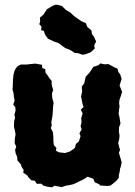

<svg xmlns="http://www.w3.org/2000/svg" viewBox="-20 -785 581 827"><path d="M204 22 183 19 168 15 157 6 139 7 130 -6 114 -9 103 -21 97 -30 80 -41 82 -53 73 -66 70 -77 55 -94 54 -110 48 -122 45 -139 50 -153 43 -169 44 -189 47 -205 45 -218 40 -240 41 -264 45 -277 42 -291 47 -308 46 -323 37 -334 43 -352 40 -367 38 -386 34 -399 35 -415 36 -442 38 -463 42 -478 47 -489 55 -499 69 -507H95L110 -509L121 -510L132 -511L161 -506L162 -492L175 -487L176 -472L186 -459L192 -449L203 -436L202 -425L205 -411L209 -398L204 -382L205 -363L211 -342L209 -330L208 -314L207 -296L205 -280L201 -259L203 -245L199 -233L208 -215L210 -195V-176L212 -160L223 -148L221 -136L233 -129L260 -126L280 -132L298 -144L303 -149L307 -165L320 -176L327 -199L322 -211L332 -228L327 -241L331 -258L330 -277L336 -296L328 -313L340 -324L335 -339L332 -355L329 -369L334 -391L332 -412L343 -426L345 -436L349 -454L359 -465L367 -474L375 -486L382 -497L404 -504L412 -512L429 -508L447 -509L458 -503L473 -495L486 -489L490 -475L498 -464L504 -445L495 -417L502 -399L506 -389L500 -370L495 -357L493 -342L495 -325L493 -315L491 -294L494 -284L497 -265L499 -253L493 -238L492 -218L495 -201L493 -183L489 -170L493 -153L497 -139L492 -127L498 -107L504 -86L501 -69L497 -58L496 -47L492 -32V-20L482 -7L468 5L456 14L445 16L411 14L408 9L388 0L382 -15L357 -24L341 -13L324 -5L308 3L297 8L285 11L263 15L246 21L215 15ZM336 -549 316 -556 302 -557 282 -570 261 -578 243 -591 233 -599 213 -606 187 -618 174 -636 169 -652 157 -655 159 -670 149 -681 153 -691 152 -709 168 -723 182 -745 205 -759 220 -765 229 -764 247 -759 264 -742 283 -731 300 -715 330 -694 350 -685 356 -669 374 -654 376 -638 384 -628 394 -606 386 -590 388 -576 371 -560 350 -552Z"/></svg>

Font: Winky Rough
Style: Bold
Weight: 700
Designer: Simon Atzbach
Foundry: typofactur
Version: Version 1.206; ttfautohint (v1.8.4.7-5d5b)